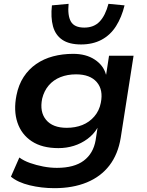

<svg xmlns="http://www.w3.org/2000/svg" viewBox="-20 -792 768 1002"><path d="M264 190Q197 190 135 175Q73 160 37 130L81 30Q104 47 136.5 58.5Q169 70 205.5 77Q242 84 277 84Q367 84 417 46.5Q467 9 479 -60L489 -125Q469 -91 436.5 -67Q404 -43 365.5 -31Q327 -19 285 -19Q200 -19 146 -54.5Q92 -90 71 -152.5Q50 -215 66 -295Q77 -350 103.5 -390.5Q130 -431 169 -458Q208 -485 257 -498Q306 -511 362 -511Q429 -511 474.5 -481Q520 -451 533 -403H534L549 -501H677L610 -73Q596 13 551 71.5Q506 130 433 160Q360 190 264 190ZM328 -125Q373 -125 409.5 -139.5Q446 -154 472 -184Q498 -214 506 -255Q520 -323 485 -363.5Q450 -404 377 -404Q332 -404 295.5 -389.5Q259 -375 234.5 -346.5Q210 -318 200 -277Q186 -208 220.5 -166.5Q255 -125 328 -125ZM403 -560Q341 -560 305 -584.5Q269 -609 256.5 -655Q244 -701 251 -764L338 -772Q332 -711 350 -679.5Q368 -648 420 -648Q470 -648 500 -679.5Q530 -711 546 -772L630 -764Q615 -702 585.5 -655.5Q556 -609 510 -584.5Q464 -560 403 -560Z"/></svg>

Font: Nunito Sans 7pt SemiExpanded
Style: Bold Italic
Weight: 700
Width: 6
Italic angle: -9°
Designer: Vernon Adams
Foundry: Vernon Adams
Version: Version 3.101;gftools[0.9.27]